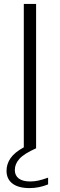

<svg xmlns="http://www.w3.org/2000/svg" viewBox="-20 -760 306 984"><path d="M226.5 150.5V185Q180 204 131.5 204Q74.5 204 44 180.8Q13.5 157.5 13.5 115.5Q13.5 80.5 34 50.8Q54.5 21 102 -5V-740H165V0Q103.5 27.5 79.8 53.8Q56 80 56 111.5Q56 139.5 76.2 154.8Q96.5 170 135 170Q156 170 176.5 165.5Q197 161 226.5 150.5Z"/></svg>

Font: Encode Sans Expanded Light
Style: Regular
Weight: 300
Width: 7
Designer: Multiple Designers
Foundry: Impallari Type
Version: Version 2.000